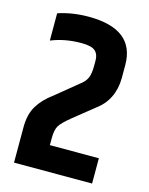

<svg xmlns="http://www.w3.org/2000/svg" viewBox="-107 -760 643 829"><g transform="rotate(15 215.0 -346.0)"><path d="M50 -671Q113 -692 186 -692Q392 -692 392 -531V-473Q391 -374 316 -320L230 -251Q189 -218 178 -199.5Q167 -181 167 -144V-113H386V0H37V-158Q37 -216 60 -254Q83 -292 127 -324L221 -401Q246 -419 254.5 -438.5Q263 -458 263 -493V-517Q263 -545 246.5 -559.5Q230 -574 185 -574Q111 -574 50 -549Z"/></g></svg>

Font: Khand ExtraBold
Style: Regular
Weight: 800
Designer: Sanchit Sawaria and Jyotish Sonowal (Devanagari), Satya Rajpurohit (Latin)
Foundry: Indian Type Foundry
Version: Version 2.000;PS 1.0;hotconv 1.0.79;makeotf.lib2.5.61930